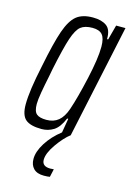

<svg xmlns="http://www.w3.org/2000/svg" viewBox="-112 -575 571 834"><g transform="rotate(15 174.0 -158.5)"><path d="M239 0H240Q211 22 182 63.5Q153 105 153 134Q153 164 190 164L206 163L198 199Q188 201 171 201Q140 201 124.5 185Q109 169 109 142Q109 109 133.5 70Q158 31 199 -1L210 -65H205Q187 -22 162.5 -7Q138 8 109 8Q59 8 37 -10.5Q15 -29 15 -78Q15 -139 40 -255Q62 -366 81 -420.5Q100 -475 126.5 -496.5Q153 -518 200 -518Q239 -518 261.5 -502Q284 -486 283 -443H288L306 -510H348ZM268 -404Q268 -442 254.5 -458Q241 -474 210 -474Q176 -474 157.5 -459.5Q139 -445 124 -400.5Q109 -356 88 -255L82 -223Q73 -180 67 -145.5Q61 -111 61 -92Q61 -59 74.5 -47.5Q88 -36 119 -36Q151 -36 172.5 -53.5Q194 -71 207 -109Q226 -165 247 -258.5Q268 -352 268 -404Z"/></g></svg>

Font: Saira Ultra Condensed Light
Style: Italic
Weight: 300
Width: 1
Italic angle: -12°
Designer: Hector Gatti with collaboration of the Omnibus-Type team
Foundry: Omnibus-Type
Version: Version 1.001; ttfautohint (v1.8)